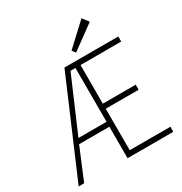

<svg xmlns="http://www.w3.org/2000/svg" viewBox="-206 -1063 1151 1214"><g transform="rotate(-30 370.0 -456.0)"><path d="M16 0 314 -696H707V-659H410V-377H650V-340H410V-37H707V0H373V-230H152L56 0ZM373 -266V-659H337L168 -266ZM563 -912 598 -867 425 -741 406 -766Z"/></g></svg>

Font: Major Mono Display
Style: Regular
Weight: 400
Designer: Emre Parlak
Foundry: Emre Parlak
Version: Version 2.000; ttfautohint (v1.8) -l 8 -r 50 -G 200 -x 14 -D